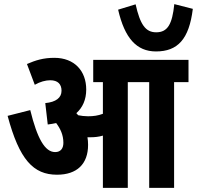

<svg xmlns="http://www.w3.org/2000/svg" viewBox="-20 -913 957 933"><path d="M917 -870 827 -893C817 -796 795 -756 739 -756C687 -756 661 -794 639 -892L554 -866C586 -727 644 -663 738 -663C843 -663 899 -722 917 -870ZM408 -209C408 -222 407 -235 405 -246C410 -246 415 -246 419 -246C440 -246 460 -248 480 -254V0H601V-514H705V0H826V-514H896V-622H433V-514H480V-360C456 -351 434 -348 408 -348C391 -348 375 -350 360 -353C357 -356 354 -360 351 -363C381 -390 399 -428 399 -478C399 -568 342 -632 244 -632C190 -632 153 -620 111 -602L149 -501C175 -516 202 -523 224 -523C261 -523 279 -504 279 -472C279 -438 252 -417 200 -412L212 -308C226 -310 240 -312 253 -315C273 -288 288 -258 288 -219C288 -192 275 -174 248 -174C198 -174 161 -240 127 -378L17 -350C74 -137 142 -64 257 -64C354 -64 408 -116 408 -209Z"/></svg>

Font: Noto Sans ExtraCondensed
Style: Bold Italic
Weight: 700
Width: 2
Italic angle: -12°
Designer: Monotype Design Team
Foundry: Monotype Imaging Inc.
Version: Version 2.013